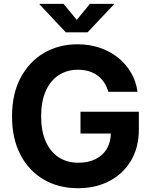

<svg xmlns="http://www.w3.org/2000/svg" viewBox="-20 -968 787 998"><path d="M385.7 10.3Q283.7 10.3 206.3 -35.4Q128.9 -81.1 85.7 -164.8Q42.5 -248.5 42.5 -362.8Q42.5 -480.5 87.4 -564.5Q132.3 -648.4 209.2 -693.1Q286.1 -737.8 382.8 -737.8Q444.3 -737.8 497.8 -720Q551.3 -702.1 592.8 -668.9Q634.3 -635.7 660.9 -590.6Q687.5 -545.4 694.8 -490.7H543Q535.6 -517.6 521.7 -538.6Q507.8 -559.6 487.8 -574.7Q467.8 -589.8 442.1 -597.7Q416.5 -605.5 385.3 -605.5Q328.1 -605.5 284.9 -577.1Q241.7 -548.8 217.8 -494.9Q193.8 -440.9 193.8 -364.3Q193.8 -287.6 217.5 -233.4Q241.2 -179.2 284.7 -150.6Q328.1 -122.1 387.2 -122.1Q439.5 -122.1 477.5 -141.4Q515.6 -160.6 535.9 -195.8Q556.2 -231 556.2 -278.3L588.4 -273.9H398.4V-387.2H701.7V-295.9Q701.7 -201.7 660.9 -133.1Q620.1 -64.5 548.8 -27.1Q477.5 10.3 385.7 10.3ZM310.5 -947.8 378.9 -864.7 447.3 -947.8H571.8V-944.8L435.1 -799.8H322.3L186 -944.8V-947.8Z"/></svg>

Font: Inter 18pt
Style: Bold
Weight: 700
Designer: Rasmus Andersson
Foundry: rsms
Version: Version 4.001;git-66647c0bb